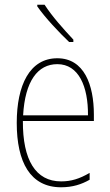

<svg xmlns="http://www.w3.org/2000/svg" viewBox="-20 -850 468 814"><path d="M169 -830H138V-823C172 -774 231 -712 273 -672H291V-682C250 -726 202 -779 169 -830ZM223 -603C106 -603 51 -489 51 -329C51 -163 108 -56 239 -56C287 -56 325 -68 360 -88V-117C317 -92 282 -81 239 -81C131 -81 76 -172 77 -337H378V-364C378 -490 337 -603 223 -603ZM223 -578C314 -578 354 -483 353 -361H78C86 -506 140 -578 223 -578Z"/></svg>

Font: Noto Sans Malayalam UI Condensed Thin
Style: Regular
Weight: 100
Width: 3
Designer: Jelle Bosma - Monotype Design Team
Foundry: Monotype Imaging Inc.
Version: Version 2.104